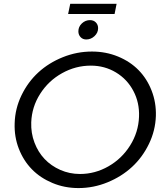

<svg xmlns="http://www.w3.org/2000/svg" viewBox="-20 -975 853 1002"><path d="M460 -706Q532.5 -706 595.8 -680Q659 -654 703 -609.2Q747 -564.5 771.2 -502.2Q795.5 -440 793.5 -370Q791 -293.5 757.2 -223.8Q723.5 -154 669 -103.8Q614.5 -53.5 541.2 -23.5Q468 6.5 389.5 6.5Q317 6.5 253.8 -20Q190.5 -46.5 146.5 -91.5Q102.5 -136.5 78.2 -199Q54 -261.5 56.5 -331.5Q58.5 -408 92.2 -477.8Q126 -547.5 180.2 -597.2Q234.5 -647 307.8 -676.5Q381 -706 460 -706ZM449.5 -870Q468.5 -870 480.2 -858Q492 -846 492 -828Q492 -804 473.2 -786.5Q454.5 -769 430 -769Q412 -769 400.5 -781.2Q389 -793.5 389 -811.5Q389 -835.5 407.2 -852.8Q425.5 -870 449.5 -870ZM335.5 -902 346.5 -955H588.5L578 -902ZM454 -632.5Q374.5 -632.5 303.8 -593Q233 -553.5 189.5 -485.2Q146 -417 143 -336.5Q141 -281 159.8 -231.2Q178.5 -181.5 212.5 -145.5Q246.5 -109.5 294.8 -88.2Q343 -67 397.5 -67Q476 -67 546 -107Q616 -147 659.2 -216Q702.5 -285 705.5 -365.5Q708.5 -439 676.2 -500.2Q644 -561.5 585 -597Q526 -632.5 454 -632.5Z"/></svg>

Font: Argentum Sans Light
Style: Italic
Weight: 300
Italic angle: -11.3°
Designer: Julieta Ulanovsky (font), Owen Earl (portions from Jones font), Cristiano Sobral (main changes and remaster)
Foundry: Julieta Ulanovsky (font), Owen Earl (portions from Jones font), Cristiano Sobral (main changes and remaster)
Version: Version 3.127